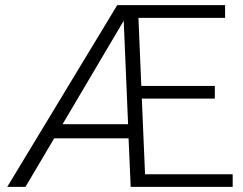

<svg xmlns="http://www.w3.org/2000/svg" viewBox="-20 -731 951 751"><path d="M890.1 0H491.2L482.9 -189.9H191.9L79.6 0H8.3L438.5 -710.9H860.4V-661.1H521.5L532.7 -395H820.3V-345.2H534.7L547.4 -49.3H890.1ZM224.6 -245.1H481L463.9 -649.9Z"/></svg>

Font: SteelSelectRoboto
Style: Regular
Weight: 300
Designer: Google
Version: Version 2.137; 2017